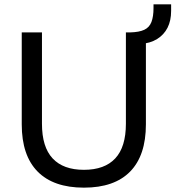

<svg xmlns="http://www.w3.org/2000/svg" viewBox="-20 -854 807 883"><path d="M366 9Q226 9 153 -65Q80 -139 80 -282V-705H173V-285Q173 -178 222 -125.5Q271 -73 366 -73Q461 -73 510 -125.5Q559 -178 559 -285V-705H651V-282Q651 -139 578.5 -65Q506 9 366 9ZM627 -652 579 -684V-705Q620 -706 643.5 -717Q667 -728 676.5 -753Q686 -778 686 -817V-834H767V-804Q767 -759 750.5 -726.5Q734 -694 702.5 -674.5Q671 -655 627 -652Z"/></svg>

Font: Nunito Sans 12pt ExtraLight 12pt Medium
Style: Regular
Weight: 500
Version: Version 3.101;gftools[0.9.27]